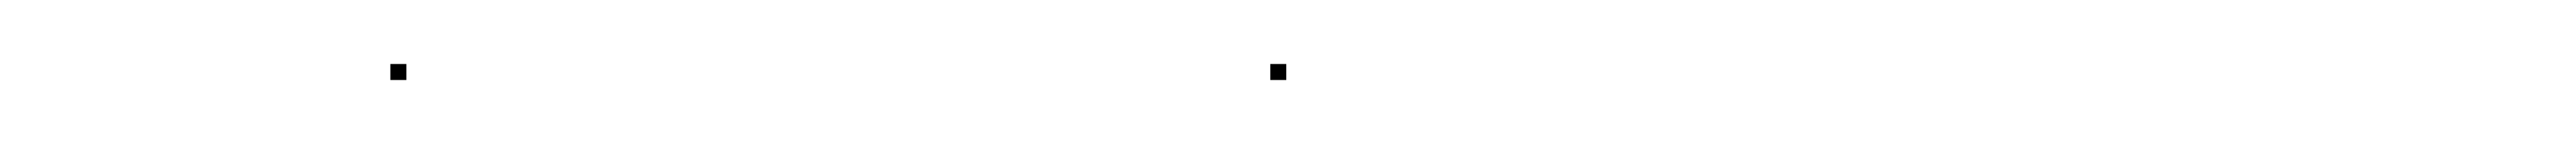

<svg xmlns="http://www.w3.org/2000/svg" viewBox="-20 -287 805 45"><path d="M102 -262V-267H107V-262ZM377 -262V-267H382V-262Z"/></svg>

Font: FRB American Cursive Just Beginnings
Style: Italic
Weight: 400
Italic angle: -25°
Version: Version 2.0;Modular Font Editor K font №1